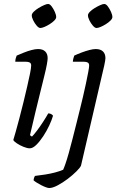

<svg xmlns="http://www.w3.org/2000/svg" viewBox="-20 -747 596 967"><path d="M130 0Q117 0 98.5 -7.5Q80 -15 65 -25Q50 -35 47 -42Q51 -54 59 -83Q67 -112 77.5 -151Q88 -190 98 -231.5Q108 -273 117 -311.5Q126 -350 131.5 -378Q137 -406 137 -417Q137 -428 130 -432Q123 -436 111 -436H57Q57 -445 59.5 -454Q62 -463 64 -467Q80 -474 100 -482Q120 -490 139 -495Q158 -500 172 -500Q195 -500 207.5 -488Q220 -476 220 -454Q220 -445 216 -422.5Q212 -400 203.5 -366Q195 -332 184 -287Q173 -242 159.5 -187Q146 -132 131 -66L141 -59Q151 -69 166.5 -89.5Q182 -110 197.5 -134Q213 -158 223 -176Q232 -176 238.5 -172Q245 -168 247 -164Q241 -143 228 -115Q215 -87 197.5 -60.5Q180 -34 162.5 -17Q145 0 130 0ZM183 -606Q175 -606 165 -617.5Q155 -629 147.5 -644Q140 -659 140 -670Q140 -678 150 -688Q160 -698 174 -706.5Q188 -715 201.5 -721Q215 -727 222 -727Q231 -727 240 -715Q249 -703 256 -687.5Q263 -672 263 -661Q263 -653 253.5 -643.5Q244 -634 230.5 -625.5Q217 -617 204 -611.5Q191 -606 183 -606ZM228 200Q222 200 211 196Q200 192 187.5 185.5Q175 179 164.5 172.5Q154 166 149 161Q150 153 152 147.5Q154 142 156 139Q182 136 207.5 132Q233 128 256 122Q279 116 298 108Q302 100 309.5 78.5Q317 57 326 25Q335 -7 344.5 -44.5Q354 -82 364 -121.5Q374 -161 383 -198Q390 -226 398 -260Q406 -294 413 -327Q420 -360 424.5 -384.5Q429 -409 429 -417Q429 -428 422 -432Q415 -436 403 -436H347Q347 -443 349.5 -452.5Q352 -462 354 -467Q371 -475 391 -482.5Q411 -490 430 -495Q449 -500 462 -500Q486 -500 498.5 -488Q511 -476 511 -454Q511 -450 509.5 -440.5Q508 -431 505 -417Q502 -403 498 -387L388 87Q384 97 365 116Q346 135 321 154Q296 173 270.5 186.5Q245 200 228 200ZM466 -606Q458 -606 448 -617.5Q438 -629 430.5 -644Q423 -659 423 -670Q423 -678 433 -688Q443 -698 457 -706.5Q471 -715 484.5 -721Q498 -727 505 -727Q514 -727 523 -715Q532 -703 539 -687.5Q546 -672 546 -661Q546 -653 536.5 -643.5Q527 -634 513.5 -625.5Q500 -617 487 -611.5Q474 -606 466 -606Z"/></svg>

Font: Texturina Medium 12pt Light
Style: Italic
Weight: 300
Italic angle: -11°
Version: Version 1.002